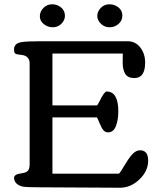

<svg xmlns="http://www.w3.org/2000/svg" viewBox="-20 -879 742 901"><path d="M494.6 -751Q470.2 -751 453.4 -767.6Q436.5 -784.2 436.5 -804.4Q436.5 -824.7 452.9 -841.8Q469.2 -858.9 493.4 -858.9Q517.6 -858.9 535.9 -844.2Q554.2 -829.6 554.2 -805.9Q554.2 -782.2 536.1 -766.6Q518.1 -751 494.6 -751ZM284.7 -804.7Q284.7 -784.2 268.1 -767.6Q251.5 -751 227.8 -751Q204.1 -751 185.5 -765.9Q167 -780.8 167 -802.7Q167 -824.7 183.8 -841.8Q200.7 -858.9 224.6 -858.9Q248.5 -858.9 266.6 -844Q284.7 -829.1 284.7 -804.7ZM637.2 -173.8Q675.3 -173.8 675.3 -125Q675.3 -76.2 634.3 -37.1Q593.3 2 543.5 2L171.9 0Q104.5 0 85.9 -3.4Q47.4 -13.7 45.9 -43.9Q45.9 -61 79.1 -65.4Q94.7 -67.9 100.1 -70.3Q119.1 -78.1 119.1 -105V-581.1Q119.1 -616.2 82.5 -621.1Q75.7 -622.1 69.8 -622.8Q64 -623.5 60.1 -624.3Q56.2 -625 54.7 -626Q53.2 -627 51 -628.7Q48.8 -630.4 47.9 -632.8Q45.9 -639.2 45.9 -649.4Q45.9 -659.7 53.5 -668.7Q61 -677.7 80.1 -681.2Q104.5 -685.5 171.9 -685.5H578.6Q615.7 -685.5 638.4 -656.2Q661.1 -627 661.1 -585Q661.1 -512.7 610.8 -512.7Q579.6 -512.7 567.6 -532.5Q555.7 -552.2 555.7 -584.2Q555.7 -616.2 556.2 -627.9H226.1V-384.3H435.5Q439 -387.7 447.3 -404.3Q469.7 -449.7 480 -449.7Q535.2 -449.7 535.2 -356Q535.2 -315.9 523.7 -286.9Q512.2 -257.8 487.3 -257.8Q474.1 -257.8 465.6 -267.6Q457 -277.3 448 -299.3Q439 -321.3 435.1 -328.1H226.1V-64H538.1Q546.9 -72.8 564 -102.5Q581.1 -132.3 599.1 -153.1Q617.2 -173.8 637.2 -173.8Z"/></svg>

Font: Corben
Style: Regular
Weight: 400
Designer: vernon adams
Foundry: vernon adams
Version: Version 1.101